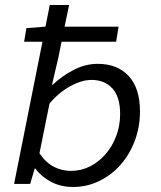

<svg xmlns="http://www.w3.org/2000/svg" viewBox="-20 -732 640 764"><path d="M270 12Q222 12 183 -8.5Q144 -29 121 -61H118L100 0H36L149 -566H76L85 -620L161 -626L178 -712H255L237 -626H452L442 -566H225L212 -502L187 -395H190Q227 -430 273.5 -454Q320 -478 369 -478Q447 -478 492 -429.5Q537 -381 537 -289Q537 -226 516 -171Q495 -116 459 -75.5Q423 -35 374.5 -11.5Q326 12 270 12ZM262 -52Q303 -52 338.5 -70Q374 -88 400.5 -119Q427 -150 442.5 -191Q458 -232 458 -278Q458 -347 427 -380.5Q396 -414 344 -414Q306 -414 260.5 -389.5Q215 -365 177 -320L137 -122Q163 -84 195 -68Q227 -52 262 -52Z"/></svg>

Font: Source Code Pro
Style: Italic
Weight: 400
Italic angle: -11°
Monospace: yes
Designer: Paul D. Hunt, Teo Tuominen
Foundry: Adobe Systems Incorporated
Version: Version 1.050;PS 1.000;hotconv 16.6.51;makeotf.lib2.5.65220